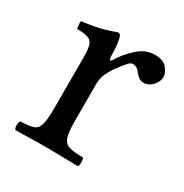

<svg xmlns="http://www.w3.org/2000/svg" viewBox="-113 -533 601 627"><g transform="rotate(30 187.5 -220.0)"><path d="M177 -358Q177 -354 180.5 -351Q184 -348 188 -356Q205 -385 234.5 -412Q264 -439 299 -439Q331 -439 345 -422Q359 -405 359 -391Q359 -372 344.5 -356.5Q330 -341 312 -341Q299 -341 290 -349Q281 -357 276 -364Q270 -372 263.5 -374.5Q257 -377 250 -377Q244 -377 235.5 -368Q227 -359 218.5 -347.5Q210 -336 204 -328Q195 -315 187.5 -298Q180 -281 180 -261V-122Q180 -81 186 -61.5Q192 -42 209.5 -36.5Q227 -31 262 -31Q266 -27 266 -14Q266 -2 262 2Q236 2 203.5 1Q171 0 141 0Q111 0 82 1Q53 2 27 2Q22 -3 22 -14Q22 -26 27 -31Q58 -31 74 -36.5Q90 -42 95.5 -61.5Q101 -81 101 -122V-317Q101 -361 89 -373Q77 -385 36 -385Q35 -390 34 -399.5Q33 -409 34 -413Q86 -420 111 -427Q136 -434 157 -442Q163 -442 165.5 -439.5Q168 -437 169 -434Q172 -426 174.5 -407Q177 -388 177 -358Z"/></g></svg>

Font: Ponomar
Style: Regular
Weight: 400
Version: Version 1.301; ttfautohint (v1.8.4.7-5d5b)